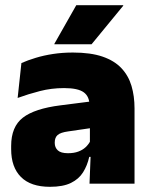

<svg xmlns="http://www.w3.org/2000/svg" viewBox="-20 -708 578 740"><path d="M325 0 330 -126 326.5 -130.5V-283.5L325 -301.5Q325 -336 302.8 -352.2Q280.5 -368.5 227 -368.5Q178.5 -368.5 133.8 -357Q89 -345.5 48 -330.5L62.5 -465Q87.5 -476 118 -485.2Q148.5 -494.5 184.5 -500Q220.5 -505.5 261 -505.5Q329.5 -505.5 375.2 -489.8Q421 -474 448 -445.2Q475 -416.5 486.8 -377Q498.5 -337.5 498.5 -290V0ZM172.5 12Q98.5 12 60.8 -25.8Q23 -63.5 23 -133V-145.5Q23 -219.5 68.2 -254.5Q113.5 -289.5 213 -302L338.5 -318L349 -217L242.5 -201.5Q213.5 -197.5 202.2 -187.8Q191 -178 191 -159V-157Q191 -139.5 202.8 -128.5Q214.5 -117.5 242 -117.5Q265 -117.5 281.8 -123.8Q298.5 -130 309.8 -140.5Q321 -151 327.5 -163.5L352.5 -103.5H324Q316.5 -70 300.2 -44Q284 -18 253.5 -3Q223 12 172.5 12ZM274 -688H455V-686L333 -537.5H189.5V-539Z"/></svg>

Font: Anek Gurmukhi ExtraBold
Style: Regular
Weight: 800
Designer: Sarang Kulkarni (Gurmukhi), Yesha Goshar (Latin)
Foundry: Ek Type
Version: Version 1.003